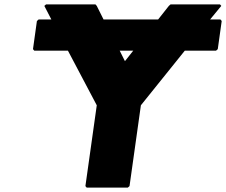

<svg xmlns="http://www.w3.org/2000/svg" viewBox="-20 -852 1035 879"><path d="M528 -620H590L552 -572ZM191 -832 183 -825 215 -763H157L149 -756L131 -627L137 -620H291L423 -370L371 0L377 7H565L573 0L625 -370L826 -620H969L977 -627L995 -756L989 -763H942L993 -825L987 -832H761L753 -825L704 -763H454L423 -825L417 -832Z"/></svg>

Font: Hussar Woodtype
Style: BlkObl
Weight: 900
Foundry: Cannot Into Space Fonts
Version: Version 1.07